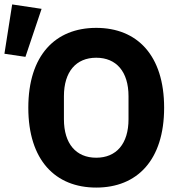

<svg xmlns="http://www.w3.org/2000/svg" viewBox="-36 -836 812 868"><path d="M152 -796 19 -816 -16 -593 79 -579ZM399 12C584 12 706 -112 706 -349C706 -586 584 -710 399 -710C214 -710 92 -586 92 -349C92 -112 214 12 399 12ZM399 -123C308 -123 253 -186 253 -297V-401C253 -512 308 -575 399 -575C490 -575 545 -512 545 -401V-297C545 -186 490 -123 399 -123Z"/></svg>

Font: LVC Sans
Style: Bold
Weight: 700
Designer: Mike Abbink, Paul van der Laan, Pieter van Rosmalen
Foundry: Bold Monday
Version: Version 3.0